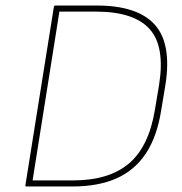

<svg xmlns="http://www.w3.org/2000/svg" viewBox="-20 -675 660 695"><path d="M76 0Q71 0 72 -5L175 -650Q176 -655 180 -655H330Q477 -655 539.5 -586.5Q602 -518 579 -369L564 -279Q549 -181 508 -119.5Q467 -58 401 -29Q335 0 242 0ZM98 -22H245Q374 -22 446.5 -83Q519 -144 541 -279L556 -369Q578 -508 521 -570.5Q464 -633 327 -633H195Z"/></svg>

Font: Sofia Sans Thin
Style: Italic
Weight: 250
Italic angle: -9°
Version: Version 4.100-B